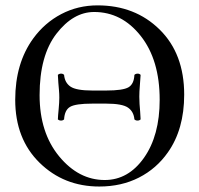

<svg xmlns="http://www.w3.org/2000/svg" viewBox="-20 -678 735 708"><path d="M320.3 -344.2H371.6Q433.6 -344.2 453.9 -356.2Q474.1 -368.2 475.6 -401.9Q480 -406.2 487.1 -406.5Q494.1 -406.7 498.5 -401.9Q498 -389.2 495.8 -364.3Q493.7 -339.4 493.7 -321.8Q493.7 -307.6 494.6 -294.4Q495.6 -281.2 496.8 -266.6Q498 -252 498.5 -237.8Q494.1 -233.4 487.1 -233.4Q480 -233.4 475.6 -237.8Q473.1 -266.6 451.9 -281.2Q430.7 -295.9 371.6 -295.9H320.3Q258.3 -295.9 238.3 -283.9Q218.3 -272 216.3 -237.8Q211.9 -233.4 205.1 -233.4Q198.2 -233.4 193.4 -237.8Q193.8 -250.5 196.3 -275.6Q198.7 -300.8 198.7 -317.9Q198.7 -332 197.5 -345.2Q196.3 -358.4 195.1 -373Q193.8 -387.7 193.4 -401.9Q197.8 -406.2 204.8 -406.5Q211.9 -406.7 216.3 -401.9Q218.8 -373 240 -358.6Q261.2 -344.2 320.3 -344.2ZM327.1 -633.8Q250 -633.8 188 -553.5Q126 -473.1 126 -327.1Q126 -189 198 -101.6Q270 -14.2 366.2 -14.2Q453.1 -14.2 511 -96.2Q568.8 -178.2 568.8 -310.1Q568.8 -457 499 -545.4Q429.2 -633.8 327.1 -633.8ZM659.2 -329.1Q659.2 -201.2 599.1 -116.2Q557.1 -56.2 492.4 -23.2Q427.7 9.8 346.2 9.8Q215.3 9.8 125.7 -78.1Q36.1 -166 36.1 -310.1Q36.1 -444.8 102.5 -536.1Q144.5 -593.8 205.8 -626Q267.1 -658.2 339.8 -658.2Q478 -658.2 568.6 -569.1Q659.2 -480 659.2 -329.1Z"/></svg>

Font: Linux Libertine Display
Style: Regular
Weight: 400
Designer: Philipp H. Poll
Foundry: Philipp H. Poll
Version: Version 5.0.9